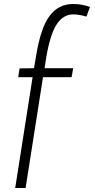

<svg xmlns="http://www.w3.org/2000/svg" viewBox="-20 -730 475 960"><path d="M78 -388 150 -389 160 -448Q183 -590 227.5 -650Q272 -710 346 -710Q391 -710 430 -695L412 -647Q376 -658 346 -658Q296 -658 263.5 -608.5Q231 -559 211 -442L203 -389H346L338 -344H195L108 210H56L143 -344H71Z"/></svg>

Font: Georama SemiCondensed Light
Style: Regular
Weight: 300
Width: 4
Designer: Jean-Baptiste Levee
Foundry: Production Type
Version: Version 1.000